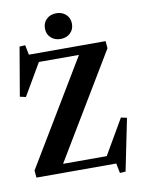

<svg xmlns="http://www.w3.org/2000/svg" viewBox="-107 -1030 859 1161"><g transform="rotate(-10 323.0 -449.0)"><path d="M68 -798 103 -800 115 -740H586L590 -696L204 -54H472L597 -269L633 -261L568 58L533 60L521 0H31L27 -44L413 -686H167L53 -491L17 -499ZM238 -879Q238 -914 261.5 -936Q285 -958 321 -958Q357 -958 380.5 -936Q404 -914 404 -879Q404 -844 380.5 -822Q357 -800 321 -800Q285 -800 261.5 -822Q238 -844 238 -879Z"/></g></svg>

Font: Minipax
Style: Bold
Weight: 600
Designer: Raphaël Ronot, Igor Stepanchenko (Cyrillic)
Foundry: steppetype
Version: Version 1.002